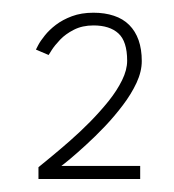

<svg xmlns="http://www.w3.org/2000/svg" viewBox="-20 -692 274 302"><path d="M127 -652Q109.5 -652 96.2 -645.2Q83 -638.5 74.5 -629.5Q66 -620.5 61.5 -613.5Q57 -606.5 56.5 -605.5L36.5 -614Q37 -615 40.2 -621.2Q43.5 -627.5 50.5 -636.2Q57.5 -645 68 -653Q78.5 -661 93.2 -666.5Q108 -672 127 -672Q145 -672 159.2 -667.2Q173.5 -662.5 183.2 -652.8Q193 -643 198 -628.8Q203 -614.5 203 -596Q203 -579.5 194.8 -561.8Q186.5 -544 173.2 -526.5Q160 -509 144.8 -493Q129.5 -477 115.2 -464Q101 -451 90.5 -442.2Q80 -433.5 76.5 -431H200.5V-410.5H40.5V-429Q48 -435 61 -445.8Q74 -456.5 90 -470.5Q106 -484.5 121.8 -500.5Q137.5 -516.5 150.8 -533Q164 -549.5 172 -565.8Q180 -582 180 -596.5Q180 -627 166.2 -639.5Q152.5 -652 127 -652Z"/></svg>

Font: League Spartan Thin Light
Style: Regular
Weight: 300
Version: Version 2.002